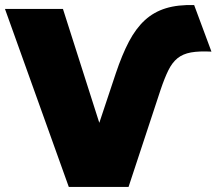

<svg xmlns="http://www.w3.org/2000/svg" viewBox="-30 -735 852 755"><path d="M240.5 0 -10.5 -700H217.5L360.5 -252L425.5 -447Q450 -520 477.2 -571.8Q504.5 -623.5 539.8 -655.8Q575 -688 622.2 -702.5Q669.5 -717 733.5 -715L801.5 -532Q753 -534.5 721 -528.8Q689 -523 668 -506Q647 -489 632 -458.5Q617 -428 601.5 -382L475.5 0Z"/></svg>

Font: Geologica Cursive Black
Style: Regular
Weight: 900
Designer: Sindre Bremnes, Frode Helland
Foundry: Monokrom Skriftforlag AS
Version: Version 1.010;gftools[0.9.28]